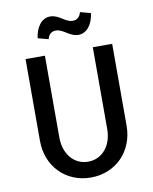

<svg xmlns="http://www.w3.org/2000/svg" viewBox="-99 -984 857 1074"><g transform="rotate(-10 330.0 -447.5)"><path d="M330 16C472 16 576 -90 576 -235V-700H466V-235C466 -141 410 -74 330 -74C250 -74 194 -141 194 -235V-700H84V-235C84 -90 188 16 330 16ZM171 -803 231 -787C236 -813 254 -828 278 -828C321 -828 349 -782 399 -782C450 -782 482 -831 489 -890L429 -906C424 -882 408 -865 382 -865C339 -865 311 -911 261 -911C210 -911 178 -862 171 -803Z"/></g></svg>

Font: Uncut Plan8
Style: Regular
Weight: 400
Designer: Kasper Nordkvist
Foundry: UNCUT.wtf
Version: Version 1.002;Glyphs 3.1.2 (3151)